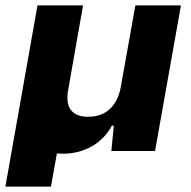

<svg xmlns="http://www.w3.org/2000/svg" viewBox="-25 -560 709 712"><path d="M114 -540H283L227 -222Q225 -213 225 -197Q225 -163 244.5 -145Q264 -127 301 -127Q353 -127 383.5 -157Q414 -187 423 -238L477 -540H646L550 0H388L397 -94H390Q362 -43 314 -16.5Q266 10 209 10L186 9L164 132H-5Z"/></svg>

Font: Mona Sans ExtraBold
Style: Italic
Weight: 800
Italic angle: -11.7°
Designer: Deni Anggara
Foundry: GitHub
Version: Version 2.000